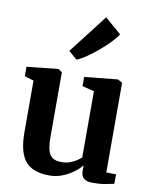

<svg xmlns="http://www.w3.org/2000/svg" viewBox="-95 -949 820 1030"><g transform="rotate(10 314.5 -434.0)"><path d="M481.5 9.5Q448.5 9.5 433 -3.5Q417.5 -16.5 417.5 -44.5V-74.5Q401.5 -54 374.5 -34.2Q347.5 -14.5 314.8 -1.8Q282 11 247 11Q154 11 114 -37.2Q74 -85.5 74 -196V-475.5L24 -490.5V-542L191.5 -560H195L216 -546V-196.5Q216 -150.5 223 -123.2Q230 -96 247.5 -83.5Q265 -71 296 -71Q321.5 -71 342 -78.2Q362.5 -85.5 377.8 -95.5Q393 -105.5 403 -115V-475.5L338 -492V-542L515.5 -560H520.5L544 -546V-58L597.5 -57L597 -5.5Q579.5 -1.5 549.8 4Q520 9.5 481.5 9.5ZM280.5 -626.5 235.5 -666 399 -877.5 488 -800.5Q475 -779 449.8 -753Q424.5 -727 394 -701.2Q363.5 -675.5 334 -655.5Q304.5 -635.5 282.5 -626.5Z"/></g></svg>

Font: Merriweather 36pt
Style: Bold
Weight: 700
Designer: Eben Sorkin
Foundry: Eben Sorkin
Version: Version 2.100